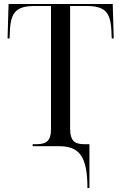

<svg xmlns="http://www.w3.org/2000/svg" viewBox="-20 -734 609 964"><path d="M419 210H429V-10H406C361 -10 332 -20 332 -89V-704H412C505 -704 534 -675 539 -584L541 -541H551L546 -714H23L18 -541H28L30 -584C35 -675 64 -704 157 -704H236V-84C236 -30 215 -10 164 -10H144V0H276C376 0 419 48 419 210Z"/></svg>

Font: Noto Serif Display SemiCondensed
Style: Regular
Weight: 400
Width: 4
Designer: Monotype Design Team
Foundry: Monotype Imaging Inc.
Version: Version 2.009